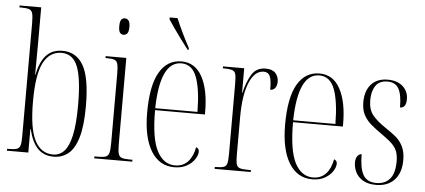

<svg xmlns="http://www.w3.org/2000/svg" viewBox="-51 -878 2218 1001"><g transform="rotate(5 1057.5 -378.0)"><path d="M259 10Q206 10 174.5 -24Q143 -58 128 -123H126V0H14V-10H23Q51 -10 64.5 -14.5Q78 -19 82.5 -33.5Q87 -48 87 -78V-673Q87 -709 82.5 -725Q78 -741 64 -745.5Q50 -750 22 -750H14V-760H127V-564Q127 -537 126.5 -498.5Q126 -460 126 -408H128Q141 -475 172.5 -509.5Q204 -544 258 -544Q330 -544 367 -480Q404 -416 404 -267Q404 -162 385.5 -101.5Q367 -41 334.5 -15.5Q302 10 259 10ZM255 -1Q289 -1 313 -26.5Q337 -52 350 -110.5Q363 -169 363 -269Q363 -409 338 -471Q313 -533 254 -533Q192 -533 159.5 -471.5Q127 -410 127 -268Q127 -126 159.5 -63.5Q192 -1 255 -1Z M567 -655Q555 -655 548 -664Q541 -673 541 -698Q541 -723 548 -732Q555 -741 567 -741Q578 -741 586 -732Q594 -723 594 -698Q594 -673 586 -664Q578 -655 567 -655ZM471 0V-10H486Q515 -10 529 -14.5Q543 -19 547.5 -35Q552 -51 552 -86V-448Q552 -483 548 -499.5Q544 -516 531.5 -521Q519 -526 491 -526H484V-536H592V-86Q592 -51 596.5 -35Q601 -19 614.5 -14.5Q628 -10 657 -10H670V0Z M890 10Q812 10 768.5 -61Q725 -132 725 -262Q725 -403 765.5 -473Q806 -543 881 -543Q952 -543 989 -475.5Q1026 -408 1026 -292V-278H765Q765 -130 799 -65Q833 0 893 0Q936 0 961.5 -28.5Q987 -57 995 -104Q1011 -99 1011 -82Q1011 -64 997 -42.5Q983 -21 956 -5.5Q929 10 890 10ZM986 -288Q985 -407 961 -470Q937 -533 881 -533Q770 -533 765 -288ZM907 -606Q889 -629 868 -657.5Q847 -686 828.5 -712.5Q810 -739 799 -756V-766H840Q854 -732 871.5 -695.5Q889 -659 912 -616V-606Z M1101 0V-10H1102Q1132 -10 1146.5 -14.5Q1161 -19 1165 -35Q1169 -51 1169 -85V-451Q1169 -486 1165 -501.5Q1161 -517 1146 -521.5Q1131 -526 1101 -526H1098V-536H1209V-408H1211Q1224 -465 1248 -504.5Q1272 -544 1321 -544Q1356 -544 1372.5 -526Q1389 -508 1389 -481Q1389 -461 1379.5 -448.5Q1370 -436 1354 -436Q1354 -487 1345 -507Q1336 -527 1312 -527Q1265 -527 1237.5 -461.5Q1210 -396 1210 -280V-85Q1210 -51 1214 -35Q1218 -19 1232.5 -14.5Q1247 -10 1279 -10H1290V0Z M1612 10Q1534 10 1490.5 -61Q1447 -132 1447 -262Q1447 -403 1487.5 -473Q1528 -543 1603 -543Q1674 -543 1711 -475.5Q1748 -408 1748 -292V-278H1487Q1487 -130 1521 -65Q1555 0 1615 0Q1658 0 1683.5 -28.5Q1709 -57 1717 -104Q1733 -99 1733 -82Q1733 -64 1719 -42.5Q1705 -21 1678 -5.5Q1651 10 1612 10ZM1708 -288Q1707 -407 1683 -470Q1659 -533 1603 -533Q1492 -533 1487 -288Z M1946 10Q1903 10 1876.5 -6.5Q1850 -23 1838.5 -47.5Q1827 -72 1827 -96Q1827 -119 1836.5 -131Q1846 -143 1858 -143Q1858 -70 1878 -35Q1898 0 1947 0Q1992 0 2017.5 -29.5Q2043 -59 2043 -122Q2043 -151 2035.5 -172Q2028 -193 2009 -212Q1990 -231 1955 -255Q1922 -278 1897 -299Q1872 -320 1857.5 -347Q1843 -374 1843 -414Q1843 -474 1874 -508Q1905 -542 1960 -542Q2010 -542 2039 -516Q2068 -490 2068 -449Q2068 -403 2036 -403Q2036 -470 2018.5 -501Q2001 -532 1960 -532Q1917 -532 1897.5 -503Q1878 -474 1878 -428Q1878 -380 1900.5 -351Q1923 -322 1974 -288Q2000 -271 2023.5 -252Q2047 -233 2062 -204Q2077 -175 2077 -131Q2077 -65 2042.5 -27.5Q2008 10 1946 10Z"/></g></svg>

Font: Noto Serif Display ExtraCondensed ExtraLight
Style: Regular
Weight: 200
Width: 2
Designer: Monotype Design Team
Foundry: Monotype Imaging Inc.
Version: Version 2.009